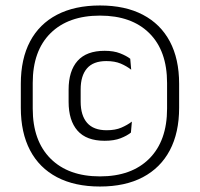

<svg xmlns="http://www.w3.org/2000/svg" viewBox="-20 -670 730 701"><path d="M345 11Q253 11 188.2 -23Q123.5 -57 89.8 -121.2Q56 -185.5 56 -276.5V-364Q56 -455 89.8 -518.8Q123.5 -582.5 188.2 -616.2Q253 -650 345 -650Q437 -650 501.5 -616.2Q566 -582.5 600 -518.8Q634 -455 634 -364V-276.5Q634 -185.5 600 -121.2Q566 -57 501.5 -23Q437 11 345 11ZM362 -156Q295.5 -156 263 -193Q230.5 -230 230.5 -298.5V-342.5Q230.5 -411 263.2 -447.8Q296 -484.5 362 -484.5Q395.5 -484.5 418.8 -475.2Q442 -466 455.5 -455.5L459 -415.5Q442.5 -428.5 420.8 -437.8Q399 -447 368 -447Q320.5 -447 297.5 -420.2Q274.5 -393.5 274.5 -343.5V-299Q274.5 -248.5 298 -221.5Q321.5 -194.5 369.5 -194.5Q401 -194.5 423 -204Q445 -213.5 461.5 -226L458 -186Q444 -174.5 420.2 -165.2Q396.5 -156 362 -156ZM345 -26Q460.5 -26 525.2 -91Q590 -156 590 -273.5V-367Q590 -484.5 525.2 -548.8Q460.5 -613 345 -613Q229.5 -613 164.5 -548.8Q99.5 -484.5 99.5 -367V-273.5Q99.5 -156 164.5 -91Q229.5 -26 345 -26Z"/></svg>

Font: Anek Gurmukhi Medium Light
Style: Regular
Weight: 300
Version: Version 1.003